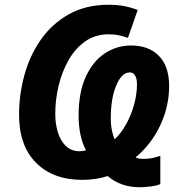

<svg xmlns="http://www.w3.org/2000/svg" viewBox="-20 -745 770 806"><path d="M566 41Q487 41 432 -6Q384 10 325 10Q203 10 131.5 -61.5Q60 -133 60 -264Q60 -348 82.5 -430Q105 -512 151.5 -578.5Q198 -645 269 -685Q340 -725 436 -725Q472 -725 501 -719.5Q530 -714 558 -703L517 -586Q500 -592 480.5 -596.5Q461 -601 436 -601Q380 -601 338 -571.5Q296 -542 268 -493Q240 -444 226 -385Q212 -326 212 -267Q212 -226 222.5 -191Q233 -156 254.5 -134Q276 -112 310 -110Q326 -110 341 -114Q310 -173 310 -260Q310 -357 340 -422.5Q370 -488 420 -521Q470 -554 530 -554Q605 -554 647.5 -510Q690 -466 690 -384Q690 -298 652.5 -218.5Q615 -139 549 -84Q561 -78 585 -78Q602 -78 619 -81.5Q636 -85 653 -91V28Q636 35 610.5 38Q585 41 566 41ZM461 -160Q488 -185 509.5 -223.5Q531 -262 543 -306Q555 -350 555 -391Q555 -414 547.5 -427.5Q540 -441 525 -441Q491 -441 468 -386.5Q445 -332 445 -247Q445 -220 450 -197Q455 -174 461 -160Z"/></svg>

Font: BC Sans
Style: Bold Italic
Weight: 700
Italic angle: -12°
Designer: Monotype Design Team
Province of B.C.
Foundry: Monotype Imaging Inc.
Version: Version 2.000;GOOG;noto-source:20170915:90ef993387c0